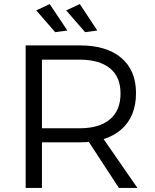

<svg xmlns="http://www.w3.org/2000/svg" viewBox="-20 -923 763 943"><path d="M372 -700Q504 -700 576 -638.5Q648 -577 648 -466Q648 -351 576 -287.5Q504 -224 372 -224H186V0H106V-700ZM372 -293Q467 -293 519.5 -336.5Q572 -380 572 -464Q572 -546 519.5 -588Q467 -630 372 -630H186V-293ZM396 -257H477L655 0H564ZM372 -903 458 -773 398 -765 305 -872ZM224 -903 311 -773 251 -765 158 -872Z"/></svg>

Font: Alexandria Light
Style: Regular
Weight: 300
Designer: Mohamed Gaber
Foundry: Kief Type Foundry
Version: Version 5.100